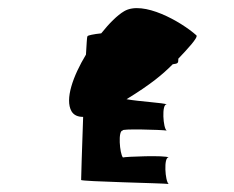

<svg xmlns="http://www.w3.org/2000/svg" viewBox="-20 -706 583 478"><path d="M158 -429C164 -419 174 -415 187 -415C184 -335 182 -261 182 -258C181 -254 387 -250 400 -248C391 -254 387 -316 400 -314C392 -320 292 -316 286 -314C278 -323 273 -383 286 -381C277 -386 382 -383 395 -381C386 -386 382 -448 395 -446C389 -450 328 -453 295 -459C357 -497 385 -521 410 -546C423 -548 424 -548 424 -560C446 -583 474 -613 469 -618C431 -652 336 -706 289 -678C272 -668 252 -648 232 -623C213 -621 199 -618 198 -616C196 -614 196 -597 194 -570C162 -517 141 -459 158 -429Z"/></svg>

Font: Ampere
Style: SCUltExt
Weight: 400
Version: Version 1